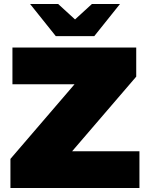

<svg xmlns="http://www.w3.org/2000/svg" viewBox="-20 -937 727 957"><path d="M32 0V-145L422 -599L451 -517H42V-700H659V-555L269 -101L240 -183H675V0ZM258 -757 130 -917H270L412 -787H296L438 -917H578L450 -757Z"/></svg>

Font: MOST Montserrat Black
Style: Regular
Weight: 900
Designer: Julieta Ulanovsky
Foundry: Julieta Ulanovsky
Version: Version 8.000;March 11, 2024;FontCreator 15.0.0.2926 64-bit